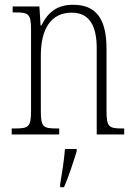

<svg xmlns="http://www.w3.org/2000/svg" viewBox="-20 -563 564 804"><path d="M29 0H228V-25H220C161 -25 151 -30 151 -98V-331C151 -444 195 -510 280 -510C357 -510 385 -451 385 -361V0H500V-25H493C436 -25 426 -31 426 -99V-359C426 -485 382 -543 286 -543C221 -543 182 -514 153 -456H150L145 -536H33V-511H43C99 -511 110 -506 110 -438V-99C110 -31 100 -25 41 -25H29ZM232 208V221H248C266 181 288 113 301 71V61H252C248 111 240 160 232 208Z"/></svg>

Font: Noto Serif Armenian Condensed ExtraLight
Style: Regular
Weight: 200
Width: 3
Designer: Monotype Design Team
Foundry: Monotype Imaging Inc.
Version: Version 2.008